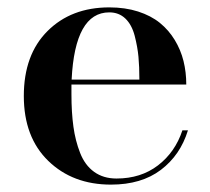

<svg xmlns="http://www.w3.org/2000/svg" viewBox="-20 -490 569 520"><path d="M489 -137Q468.5 -70 415.8 -30Q363 10 280.5 10Q177 10 110.8 -54.2Q44.5 -118.5 44.5 -230Q44.5 -342 108.8 -406Q173 -470 276 -470Q319 -470 354 -458.8Q389 -447.5 413 -428Q437 -408.5 453.2 -381.8Q469.5 -355 477 -324.8Q484.5 -294.5 484.5 -261H173.5V-235Q173.5 -185.5 178.8 -147.2Q184 -109 197 -75.8Q210 -42.5 235 -24.5Q260 -6.5 295.5 -6.5Q361.5 -6.5 408 -42.2Q454.5 -78 474 -137ZM276 -456.5Q183 -456.5 174 -274.5H357.5Q357.5 -309.5 355 -336.2Q352.5 -363 344.8 -393Q337 -423 319.5 -439.8Q302 -456.5 276 -456.5Z"/></svg>

Font: Bodoni* 16pt Medium
Style: Regular
Weight: 500
Version: Version 2.3